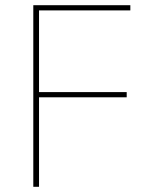

<svg xmlns="http://www.w3.org/2000/svg" viewBox="-20 -718 575 738"><path d="M130 0V-344H467V-364H130V-678H481V-698H108V0Z"/></svg>

Font: IBM Plex Sans Thai Looped Thin
Style: Regular
Weight: 100
Designer: Mike Abbink, Paul van der Laan, Pieter van Rosmalen, Ben Mitchell, Mark Frömberg
Foundry: Bold Monday
Version: Version 1.1